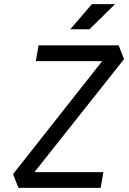

<svg xmlns="http://www.w3.org/2000/svg" viewBox="-20 -914 626 934"><path d="M69.8 0 43.5 -66.9 477.1 -616.7H154.3L167.5 -693.4H557.1L583.5 -626.5L147.5 -76.7H482.9L469.7 0ZM321.8 -771.5 427.2 -894H539.6L415.5 -771.5Z"/></svg>

Font: CaskaydiaCove NFP SemiLight
Style: Italic
Weight: 350
Italic angle: -10°
Designer: Aaron Bell
Foundry: Saja Typeworks
Version: Version 2111.001; VTT 6.35;Nerd Fonts 3.1.1